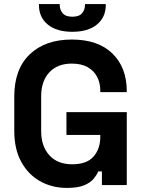

<svg xmlns="http://www.w3.org/2000/svg" viewBox="-20 -908 702 942"><path d="M308 14Q236 14 177.5 -18.5Q119 -51 84.5 -113.5Q50 -176 50 -266V-434Q50 -569 126 -641.5Q202 -714 332 -714Q461 -714 531.5 -645.5Q602 -577 602 -460V-456H472V-464Q472 -501 456.5 -531Q441 -561 410 -578.5Q379 -596 332 -596Q262 -596 222 -553Q182 -510 182 -436V-264Q182 -191 222 -146.5Q262 -102 334 -102Q406 -102 439 -140Q472 -178 472 -236V-246H306V-358H602V0H480V-67H462Q455 -50 439.5 -31Q424 -12 393 1Q362 14 308 14ZM335 -752Q258 -752 214.5 -787.5Q171 -823 171 -884V-888H273V-884Q273 -860 287.5 -843Q302 -826 335 -826Q368 -826 382.5 -843Q397 -860 397 -884V-888H499V-884Q499 -823 455.5 -787.5Q412 -752 335 -752Z"/></svg>

Font: Space Grotesk Light
Style: Bold
Weight: 700
Version: Version 2.000